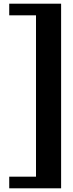

<svg xmlns="http://www.w3.org/2000/svg" viewBox="-20 -820 394 1040"><path d="M311 200V-800H30V-737H175V137H30V200Z"/></svg>

Font: Big Shoulders Text ExtraBold
Style: Regular
Weight: 800
Designer: Patric King
Foundry: XO Type Co
Version: Version 1.000; ttfautohint (v1.8.2)